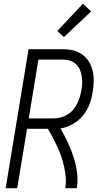

<svg xmlns="http://www.w3.org/2000/svg" viewBox="-20 -995 540 1015"><path d="M10 0 131 -735H312Q341 -735 367.5 -728.5Q394 -722 415.5 -706.5Q437 -691 450.5 -668.5Q464 -646 470 -619.5Q476 -593 475.5 -565Q475 -537 470 -509Q465 -476 453 -443.5Q441 -411 418.5 -384Q396 -357 364.5 -339Q333 -321 300 -316Q320 -281 337.5 -244Q355 -207 368 -167.5Q381 -128 387 -86Q393 -44 386 0H325Q330 -29 327.5 -57.5Q325 -86 319 -113.5Q313 -141 304 -167Q295 -193 283.5 -218Q272 -243 259.5 -267Q247 -291 233 -314H123L71 0ZM132 -369H262Q280 -369 298.5 -373.5Q317 -378 334.5 -388Q352 -398 365 -413Q378 -428 387 -445.5Q396 -463 401.5 -481Q407 -499 410 -518Q414 -537 414.5 -556Q415 -575 412 -593.5Q409 -612 401.5 -628.5Q394 -645 380.5 -657Q367 -669 349.5 -674.5Q332 -680 313 -680H183ZM318 -799 283 -831 418 -975 462 -935Z"/></svg>

Font: Iosevka Term Curly Lt Obl
Style: Regular
Weight: 300
Italic angle: -9°
Designer: Belleve Invis
Foundry: Belleve Invis
Version: Version 32.3.0